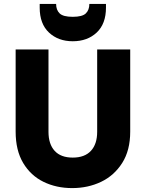

<svg xmlns="http://www.w3.org/2000/svg" viewBox="-20 -955 745 982"><path d="M60 -702H228V-281Q228 -218 259.5 -183.5Q291 -149 352 -149Q413 -149 445 -183.5Q477 -218 477 -281V-702H646V-282Q646 -186 605 -121.5Q564 -57 497 -25Q430 7 349 7Q268 7 202.5 -25Q137 -57 98.5 -121.5Q60 -186 60 -282ZM352 -744Q278 -744 230.5 -788.5Q183 -833 183 -916V-935H267Q267 -904 285 -886.5Q303 -869 352 -869Q401 -869 419 -886.5Q437 -904 437 -935H522V-916Q522 -833 474.5 -788.5Q427 -744 352 -744Z"/></svg>

Font: Parkinsans
Style: Bold
Weight: 700
Designer: Red Stone, Indian Type Foundry
Foundry: Indian Type Foundry
Version: Version 1.000